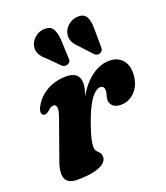

<svg xmlns="http://www.w3.org/2000/svg" viewBox="-137 -828 809 935"><g transform="rotate(-20 267.5 -360.0)"><path d="M54.5 -341Q46.5 -345 46 -356.5Q45.5 -368 54.5 -385Q69.5 -413.5 94.5 -434.5Q119.5 -455.5 152.2 -467Q185 -478.5 222.5 -478.5Q256.5 -478.5 273.5 -463.5Q290.5 -448.5 290.5 -420Q290.5 -400.5 283 -376.2Q275.5 -352 265.2 -326Q255 -300 246.5 -274.8Q238 -249.5 236.5 -228.5L227 -231Q245 -297.5 270.5 -344.8Q296 -392 325.5 -421.5Q355 -451 385.5 -464.8Q416 -478.5 444 -478.5Q489 -478.5 512.8 -451Q536.5 -423.5 535 -379Q533.5 -340.5 518.2 -313.2Q503 -286 479.5 -271.5Q456 -257 429 -257Q399 -257 385.8 -270.2Q372.5 -283.5 372.5 -300Q372.5 -313 376.8 -325Q381 -337 381 -349.5Q381 -360.5 375.5 -366.5Q370 -372.5 360.5 -372.5Q345.5 -372.5 328 -356.2Q310.5 -340 291.5 -303.8Q272.5 -267.5 252 -207Q240 -172 235 -150.2Q230 -128.5 230 -111Q230 -94.5 237 -86.8Q244 -79 251 -71.5Q258 -64 258 -48Q258 -30.5 240.8 -16.5Q223.5 -2.5 189.5 5.5Q155.5 13.5 104 13.5Q70 13.5 54 -0.2Q38 -14 37.8 -40.2Q37.5 -66.5 51 -103L122 -302.5Q135 -338.5 131.2 -352.5Q127.5 -366.5 116 -366.5Q109.5 -366.5 102.5 -363Q95.5 -359.5 85.5 -350Q74.5 -341.5 67.8 -339.8Q61 -338 54.5 -341ZM260.5 -655 264.5 -560.5Q265.5 -552 264 -545Q262.5 -538 254 -532.5Q246.5 -527.5 237.8 -528.2Q229 -529 222 -534L162.5 -593.5Q140.5 -611.5 131.2 -629.8Q122 -648 127 -673Q132 -694.5 153 -712.8Q174 -731 202.5 -731.5Q233.5 -732.5 245.8 -711.5Q258 -690.5 260.5 -655ZM431 -652 432 -557.5Q432.5 -548.5 430.5 -541.5Q428.5 -534.5 420 -529.5Q412.5 -525 404 -526Q395.5 -527 389 -532.5L332 -594.5Q311 -614 302.8 -632.8Q294.5 -651.5 301 -676.5Q306.5 -698 328.2 -715.5Q350 -733 378 -732.5Q409 -732.5 420 -710.5Q431 -688.5 431 -652Z"/></g></svg>

Font: Fraunces
Style: Bold Italic
Weight: 700
Italic angle: -16°
Version: Version 1.000;[b76b70a41]